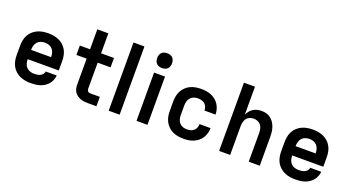

<svg xmlns="http://www.w3.org/2000/svg" viewBox="-51 -1343 3552 1944"><g transform="rotate(20 1725.0 -371.0)"><path d="M303 8Q273 8 243 3Q213 -2 185.5 -14.5Q158 -27 135.5 -47.5Q113 -68 99 -94Q85 -120 79 -150Q73 -180 73 -210V-310Q73 -340 78.5 -369.5Q84 -399 98 -425.5Q112 -452 134.5 -472.5Q157 -493 184 -505.5Q211 -518 240.5 -523Q270 -528 300 -528Q330 -528 359.5 -523Q389 -518 416 -505.5Q443 -493 465.5 -472.5Q488 -452 502 -425.5Q516 -399 521.5 -369.5Q527 -340 527 -310V-210H192Q192 -187 198 -164.5Q204 -142 219.5 -125Q235 -108 257.5 -100.5Q280 -93 303 -93Q319 -93 336 -95.5Q353 -98 368 -105Q383 -112 394 -125.5Q405 -139 406 -155H525Q523 -130 513.5 -105.5Q504 -81 487.5 -61.5Q471 -42 449.5 -28Q428 -14 403.5 -6Q379 2 353.5 5Q328 8 303 8ZM192 -310H408Q408 -333 402 -355.5Q396 -378 381 -395Q366 -412 344.5 -419.5Q323 -427 300 -427Q277 -427 255.5 -419.5Q234 -412 219 -395Q204 -378 198 -355.5Q192 -333 192 -310Z M914 0Q894 0 873.5 -2.5Q853 -5 834 -12.5Q815 -20 798.5 -32Q782 -44 771 -61Q760 -78 755.5 -98Q751 -118 751 -139V-419H641V-520H751V-735H870V-520H1009V-419H870V-139Q870 -130 873 -122Q876 -114 882.5 -109Q889 -104 897.5 -102.5Q906 -101 914 -101H1009V0Z M1141 0V-735H1259V0Z M1441 0V-520H1559V0ZM1500 -590Q1484 -590 1468 -595Q1452 -600 1441 -611Q1430 -622 1425 -638Q1420 -654 1420 -670Q1420 -686 1425 -702Q1430 -718 1441 -729Q1452 -740 1468 -745Q1484 -750 1500 -750Q1516 -750 1532 -745Q1548 -740 1559 -729Q1570 -718 1575 -702Q1580 -686 1580 -670Q1580 -654 1575 -638Q1570 -622 1559 -611Q1548 -600 1532 -595Q1516 -590 1500 -590Z M1948 8Q1918 8 1888.5 3Q1859 -2 1832 -14.5Q1805 -27 1783.5 -48Q1762 -69 1748 -95Q1734 -121 1728.5 -150.5Q1723 -180 1723 -210V-310Q1723 -340 1728.5 -369.5Q1734 -399 1748 -425Q1762 -451 1783.5 -472Q1805 -493 1832 -505.5Q1859 -518 1888.5 -523Q1918 -528 1948 -528Q1975 -528 2003 -524Q2031 -520 2056.5 -509Q2082 -498 2104 -480.5Q2126 -463 2141 -439Q2156 -415 2163.5 -388Q2171 -361 2171 -333H2052Q2052 -353 2044.5 -372Q2037 -391 2022 -404Q2007 -417 1987 -422Q1967 -427 1948 -427Q1925 -427 1903.5 -419Q1882 -411 1867.5 -394Q1853 -377 1847.5 -354.5Q1842 -332 1842 -310V-210Q1842 -188 1847.5 -165.5Q1853 -143 1867.5 -126Q1882 -109 1903.5 -101Q1925 -93 1948 -93Q1967 -93 1987 -98Q2007 -103 2022 -116Q2037 -129 2044.5 -148Q2052 -167 2052 -187H2171Q2171 -159 2163.5 -132Q2156 -105 2141 -81Q2126 -57 2104 -39.5Q2082 -22 2056.5 -11Q2031 0 2003 4Q1975 8 1948 8Z M2331 0V-735H2450V-434Q2459 -455 2474 -473.5Q2489 -492 2509 -504.5Q2529 -517 2552 -522.5Q2575 -528 2598 -528Q2624 -528 2650 -521Q2676 -514 2696.5 -498Q2717 -482 2731.5 -460Q2746 -438 2754.5 -413Q2763 -388 2766 -362Q2769 -336 2769 -310V0H2650V-310Q2650 -332 2645 -353.5Q2640 -375 2627 -392.5Q2614 -410 2593 -418.5Q2572 -427 2550 -427Q2528 -427 2507 -418.5Q2486 -410 2473 -392.5Q2460 -375 2455 -353.5Q2450 -332 2450 -310V0Z M3153 8Q3123 8 3093 3Q3063 -2 3035.5 -14.5Q3008 -27 2985.5 -47.5Q2963 -68 2949 -94Q2935 -120 2929 -150Q2923 -180 2923 -210V-310Q2923 -340 2928.5 -369.5Q2934 -399 2948 -425.5Q2962 -452 2984.5 -472.5Q3007 -493 3034 -505.5Q3061 -518 3090.5 -523Q3120 -528 3150 -528Q3180 -528 3209.5 -523Q3239 -518 3266 -505.5Q3293 -493 3315.5 -472.5Q3338 -452 3352 -425.5Q3366 -399 3371.5 -369.5Q3377 -340 3377 -310V-210H3042Q3042 -187 3048 -164.5Q3054 -142 3069.5 -125Q3085 -108 3107.5 -100.5Q3130 -93 3153 -93Q3169 -93 3186 -95.5Q3203 -98 3218 -105Q3233 -112 3244 -125.5Q3255 -139 3256 -155H3375Q3373 -130 3363.5 -105.5Q3354 -81 3337.5 -61.5Q3321 -42 3299.5 -28Q3278 -14 3253.5 -6Q3229 2 3203.5 5Q3178 8 3153 8ZM3042 -310H3258Q3258 -333 3252 -355.5Q3246 -378 3231 -395Q3216 -412 3194.5 -419.5Q3173 -427 3150 -427Q3127 -427 3105.5 -419.5Q3084 -412 3069 -395Q3054 -378 3048 -355.5Q3042 -333 3042 -310Z"/></g></svg>

Font: Iosevka Aile
Style: Bold
Weight: 700
Designer: Belleve Invis
Foundry: Belleve Invis
Version: Version 28.0.1; ttfautohint (v1.8.4)